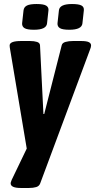

<svg xmlns="http://www.w3.org/2000/svg" viewBox="-20 -729 473 955"><path d="M84 206Q33 206 33 183Q33 179 35 174.5Q37 170 38 166L113 10L30 -485Q29 -490 28.5 -494.5Q28 -499 28 -503Q28 -525 85 -525H129Q150 -525 164 -520.5Q178 -516 179 -504L196 -162H200L287 -504Q290 -516 306 -520.5Q322 -525 343 -525H383Q410 -525 421.5 -519.5Q433 -514 433 -503Q433 -495 428 -483L180 183Q175 197 160 201.5Q145 206 124 206ZM325 -581Q291 -581 278 -589Q265 -597 266 -613L273 -677Q276 -709 338 -709Q372 -709 385.5 -701.5Q399 -694 397 -677L390 -613Q387 -581 325 -581ZM149 -581Q115 -581 102 -589Q89 -597 90 -613L97 -677Q99 -694 114 -701.5Q129 -709 162 -709Q198 -709 210.5 -700.5Q223 -692 221 -677L214 -613Q211 -581 149 -581Z"/></svg>

Font: Asap Condensed
Style: Bold Italic
Weight: 700
Width: 3
Italic angle: -6°
Designer: Pablo Cosgaya
Foundry: Omnibus-Type
Version: Version 3.001; ttfautohint (v1.8.4.7-5d5b)